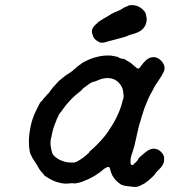

<svg xmlns="http://www.w3.org/2000/svg" viewBox="-20 -695 663 750"><path d="M208 -242H209L207 -239Q205 -235 205 -236Q204 -236 208 -242ZM394 -478Q403 -478 404 -478Q412 -479 429 -475Q439 -473 439 -473Q439 -472 451 -467Q461 -464 461 -465Q461 -466 463.5 -465Q466 -464 469.5 -462Q473 -460 476 -458Q490 -451 499 -442Q503 -439 505.5 -436.5Q508 -434 511 -432Q518 -425 523 -428Q525 -429 532 -439Q553 -468 572 -471Q581 -473 588 -471Q605 -466 616 -450Q620 -443 622 -437Q625 -421 616 -408Q615 -406 612 -400Q606 -390 597 -377Q588 -364 581 -352Q579 -348 577 -343Q567 -327 559 -309Q553 -295 544 -272Q537 -252 532 -235Q528 -218 525 -211Q520 -193 516 -174Q515 -168 513 -160.5Q511 -153 507 -134.5Q503 -116 501.5 -113Q500 -110 498.5 -104.5Q497 -99 497 -98Q494 -93 491 -79Q490 -75 490 -69Q489 -60 491 -54Q493 -50 497 -50Q502 -51 503 -55Q504 -56 505 -56.5Q506 -57 508 -59Q510 -61 514 -65Q520 -71 520 -74Q521 -78 544 -97Q563 -113 577 -114Q589 -115 600 -109Q612 -101 618 -90L621 -82Q621 -82 621 -80.5Q621 -79 621 -77Q621 -75 621 -72Q621 -63 619 -59Q617 -52 612 -45Q602 -33 594 -26Q590 -22 587 -17Q581 -8 560 10Q556 13 553 15Q547 21 534 27Q523 33 514 35Q508 36 493 34Q486 33 477 32Q468 31 464.5 30Q461 29 459 28Q454 28 442 18Q433 11 425 0Q417 -11 414 -21Q411 -31 409 -38Q407 -46 396 -41Q390 -38 385 -34Q373 -23 354 -11Q332 3 310 11Q305 13 303 14Q294 18 277 21Q271 22 266 21Q259 20 246 22Q226 24 199 15Q187 11 173 3Q150 -10 151 -13Q151 -14 146 -19Q136 -29 129 -42Q124 -52 121 -56Q112 -69 109 -74Q107 -78 106.5 -78.5Q106 -79 104.5 -82.5Q103 -86 102 -88Q99 -91 96 -104Q93 -122 93 -138Q92 -163 99 -198Q104 -226 118 -257Q138 -299 140 -298L142 -299Q144 -300 146.5 -304.5Q149 -309 150 -309Q150 -309 150.5 -310Q151 -311 152 -312Q155 -315 158 -318Q161 -321 162 -323L163 -324Q163 -324 165 -326.5Q167 -329 168 -329Q174 -335 177 -341Q177 -341 179.5 -344Q182 -347 182 -347Q182 -347 185 -351Q188 -355 188 -355Q188 -355 193 -360Q198 -365 200 -368Q210 -380 220 -387Q223 -389 228.5 -394Q234 -399 235.5 -399.5Q237 -400 239.5 -402Q242 -404 243 -404.5Q244 -405 247 -407Q250 -409 256 -413Q264 -418 268 -423Q269 -423 272 -426Q275 -429 276.5 -430Q278 -431 280 -433L281 -434Q281 -434 284.5 -436.5Q288 -439 288 -439.5Q288 -440 292 -442Q298 -446 298 -447L308 -453Q327 -463 342 -468Q370 -477 394 -478ZM412 -389Q408 -390 400 -390Q381 -390 359 -380Q350 -376 347 -376Q339 -374 331 -369Q328 -366 324 -364Q307 -352 304 -349Q302 -346 298 -342Q274 -324 255 -304Q236 -284 224 -266Q221 -261 217 -256.5Q213 -252 209 -245Q203 -234 202 -230Q201 -227 198 -219Q187 -194 182 -167Q181 -159 179 -154Q176 -142 178 -124Q181 -104 185 -95Q189 -86 204 -76Q213 -70 222 -67Q239 -60 258 -60Q267 -60 270 -60Q277 -62 281 -64Q282 -65 284 -66Q286 -67 286 -67Q287 -68 293 -71Q296 -73 297 -74Q298 -75 301.5 -77Q305 -79 306 -80Q307 -81 312 -85Q319 -90 319 -90.5Q319 -91 321 -93Q328 -98 328 -100Q328 -101 332 -105Q358 -127 384 -157Q403 -180 419 -207Q441 -243 453 -280Q459 -299 459 -303Q459 -304 460 -305Q462 -306 463 -317Q464 -324 462 -326Q462 -327 462 -328Q462 -337 459 -347Q455 -361 442.5 -373.5Q430 -386 412 -389ZM495 -675Q524 -675 544 -651Q549 -645 550 -640Q550 -637 551 -633Q554 -622 553 -616Q551 -596 538 -582Q525 -568 492 -560Q478 -556 474 -553Q471 -552 468 -551Q458 -548 435 -542Q423 -539 422 -538.5Q421 -538 408.5 -535Q396 -532 391 -530Q380 -527 371 -529Q367 -530 367 -530.5Q367 -531 365 -532Q355 -537 348 -545Q343 -553 343 -554Q344 -555 341 -561Q339 -566 339 -573Q339 -581 346 -591Q350 -596 359 -604Q362 -606 362 -607Q362 -608 367 -611Q385 -623 400 -631Q408 -636 414 -640Q427 -647 430 -648Q432 -648 436.5 -650.5Q441 -653 442 -653Q443 -653 447 -655Q450 -657 453 -658Q456 -660 459 -662Q463 -665 473 -669Q482 -672 482 -673Q482 -674 485.5 -674.5Q489 -675 495 -675Z"/></svg>

Font: TT2020 Style E
Style: Italic
Weight: 400
Italic angle: -15°
Version: Version 0.2.000